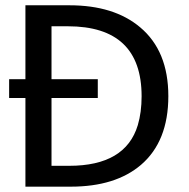

<svg xmlns="http://www.w3.org/2000/svg" viewBox="-20 -699 707 719"><path d="M75.2 -332H14.2V-402.3H75.2V-679.2H240.2Q407.2 -679.2 504.9 -596.7Q610.4 -508.3 610.4 -338.9Q610.4 -169.4 507.8 -81.5Q412.1 0 245.1 0H75.2ZM510.3 -338.4Q510.3 -600.6 233.9 -600.6H172.9V-402.3H346.2V-332H172.9V-78.1H239.3Q450.2 -78.1 496.1 -230.5Q510.3 -278.8 510.3 -338.4Z"/></svg>

Font: Inder
Style: Regular
Weight: 400
Designer: Irina Smirnova
Foundry: Irina Smirnova
Version: Version 1.001